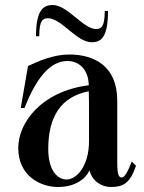

<svg xmlns="http://www.w3.org/2000/svg" viewBox="-20 -733 577 768"><path d="M212 15C279 15 321 -16 338 -51C350 -7 387 15 424 15C472 15 500 1 524 -70L507 -87C491 -45 478 -23 467 -23C447 -24 449 -57 449 -125V-331C449 -467 359 -515 257 -515C193 -515 133 -488 92 -469L63 -301H78C126 -423 181 -489 250 -489C297 -489 334 -454 335 -392C146 -368 53 -243 53 -141C53 -30 141 15 212 15ZM245 -15C209 -16 173 -52 173 -137C173 -264 222 -346 335 -368C336 -348 336 -311 336 -296V-168C336 -67 285 -14 245 -15ZM172 -660C226 -660 286 -564 347 -564C383 -564 412 -581 412 -689H399C399 -626 385 -617 364 -617C313 -617 250 -713 191 -713C154 -713 124 -694 124 -588H137C137 -651 151 -660 172 -660Z"/></svg>

Font: Sprat Condensed Medium
Style: Regular
Weight: 500
Width: 3
Designer: Ethan Nakache
Foundry: Collletttivo
Version: Version 2.000;Glyphs 3.2 (3217)